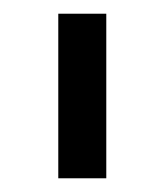

<svg xmlns="http://www.w3.org/2000/svg" viewBox="-20 -720 240 280"><path d="M65 -700H135V-460H65Z"/></svg>

Font: PT Root UI
Style: Regular
Weight: 400
Designer: Vitaly Kuzmin
Foundry: ParaType Ltd.
Version: Version 2.001G